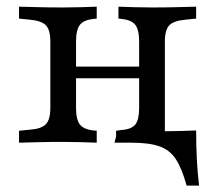

<svg xmlns="http://www.w3.org/2000/svg" viewBox="-20 -434 646 584"><path d="M171.8 -2.4Q131.5 -2.4 100.8 -1.6Q70.2 -0.8 37.9 0V-36.3L70.2 -39.5Q105.6 -41.9 119.4 -56Q133.1 -70.2 133.1 -105.6V-307.3Q133.1 -343.5 119.4 -357.3Q105.6 -371 70.2 -374.2L37.9 -377.4V-413.7Q70.2 -412.9 100.8 -412.1Q131.5 -411.3 171.8 -411.3Q202.4 -411.3 226.2 -412.1Q250 -412.9 274.2 -413.7V-377.4L265.3 -376.6Q234.7 -373.4 223 -358.5Q211.3 -343.5 211.3 -307.3V-105.6Q211.3 -70.2 223 -55.2Q234.7 -40.3 265.3 -37.1L274.2 -36.3V0Q250 -0.8 226.2 -1.6Q202.4 -2.4 171.8 -2.4ZM403.2 -206.5V-307.3Q403.2 -343.5 391.5 -358.5Q379.8 -373.4 349.2 -376.6L340.3 -377.4V-413.7Q364.5 -412.9 388.3 -412.1Q412.1 -411.3 442.7 -411.3Q483.1 -411.3 513.7 -412.1Q544.4 -412.9 576.6 -413.7V-377.4L544.4 -374.2Q508.9 -371 495.2 -357.3Q481.5 -343.5 481.5 -307.3V-206.5ZM442.7 -2.4Q408.9 -2.4 383.9 -1.6Q358.9 -0.8 333.1 0V-36.3L350.8 -38.7Q380.6 -41.1 391.9 -55.6Q403.2 -70.2 403.2 -105.6V-206.5H481.5V0L442.7 -2.4ZM328.2 0 333.1 -18.5 385.5 -22.6 452.4 -46.8 479.8 -34.7H379H471.8Q497.6 -34.7 524.2 -35.5Q550.8 -36.3 576.6 -37.1Q576.6 7.3 578.6 48.4Q580.6 89.5 585.5 130.6H547.6Q533.1 77.4 514.5 49.6Q496 21.8 464.5 10.9Q433.1 0 379 0ZM182.3 -196V-231.5H432.3V-196Z"/></svg>

Font: Playfair 9pt
Style: Regular
Weight: 400
Designer: Claus Eggers Sørensen
Foundry: Claus Eggers Sørensen
Version: Version 2.203